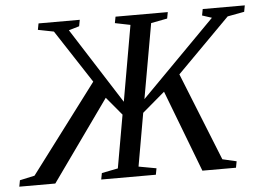

<svg xmlns="http://www.w3.org/2000/svg" viewBox="-74 -718 1075 781"><g transform="rotate(-5 463.0 -327.5)"><path d="M418 -255.4 356 -329.6 121.1 0H-25.9L-21 -25.9L39.6 -39.1L311 -399.4L169.4 -616.2L105 -628.9L109.9 -654.8H278.3L273.4 -628.9L230.5 -616.2L427.7 -307.1L481.9 -616.2L419.4 -628.9L424.3 -654.8H637.7L632.8 -628.9L566.4 -616.2L512.2 -310.5L814.5 -616.2L775.4 -628.9L780.3 -654.8H952.1L947.3 -628.9L878.9 -616.2L662.6 -398.4L806.6 -39.1L863.8 -25.9L858.9 0H721.7L594.2 -333.5L502.4 -255.4L464.4 -39.1L536.6 -25.9L531.7 0H308.6L313.5 -25.9L379.9 -39.1Z"/></g></svg>

Font: Tinos
Style: Italic
Weight: 400
Italic angle: -16.333°
Designer: Steve Matteson
Foundry: Monotype Imaging Inc.
Version: Version 1.32